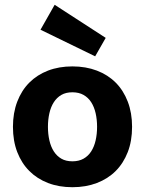

<svg xmlns="http://www.w3.org/2000/svg" viewBox="-20 -767 605 801"><path d="M149 -643 208 -747 421 -609 377 -532ZM531 -238Q531 -179 513 -132.5Q495 -86 462.5 -53.5Q430 -21 384 -3.5Q338 14 282 14Q226 14 180.5 -3.5Q135 -21 102.5 -53.5Q70 -86 52 -132.5Q34 -179 34 -238Q34 -296 52 -343Q70 -390 102.5 -422.5Q135 -455 180.5 -472.5Q226 -490 282 -490Q338 -490 384 -472.5Q430 -455 462.5 -422.5Q495 -390 513 -343Q531 -296 531 -238ZM236 -105Q255 -94 282 -94Q309 -94 328.5 -105Q348 -116 360.5 -135.5Q373 -155 379 -181.5Q385 -208 385 -238Q385 -268 379 -294.5Q373 -321 360.5 -340.5Q348 -360 328.5 -371Q309 -382 282 -382Q255 -382 236 -371Q217 -360 204.5 -340.5Q192 -321 186 -294.5Q180 -268 180 -238Q180 -208 186 -181.5Q192 -155 204.5 -135.5Q217 -116 236 -105Z"/></svg>

Font: Post Grotesk Bold
Style: Bold
Weight: 700
Version: Version 1.0